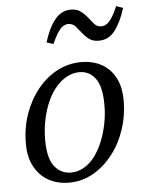

<svg xmlns="http://www.w3.org/2000/svg" viewBox="-53 -761 607 816"><g transform="rotate(-5 251.0 -353.0)"><path d="M209 13Q161 13 123 -7.5Q85 -28 62.5 -68.5Q40 -109 40 -167Q40 -235 60.5 -293.5Q81 -352 117.5 -397.5Q154 -443 202 -468Q250 -493 304 -493Q353 -493 390.5 -472.5Q428 -452 449 -412.5Q470 -373 470 -315Q470 -250 450 -190.5Q430 -131 394 -85.5Q358 -40 311 -13.5Q264 13 209 13ZM221 -29Q250 -29 276 -44Q302 -59 322 -85.5Q342 -112 356.5 -147Q371 -182 379 -222Q387 -262 387 -302Q387 -382 361 -416.5Q335 -451 293 -451Q265 -451 239 -437Q213 -423 191.5 -397.5Q170 -372 155 -337.5Q140 -303 131.5 -262Q123 -221 123 -177Q123 -98 150.5 -63.5Q178 -29 221 -29ZM165 -589Q184 -651 212 -685Q240 -719 280 -719Q303 -719 318 -709Q333 -699 345 -685Q359 -668 371.5 -652.5Q384 -637 403 -637Q424 -637 440.5 -657.5Q457 -678 473 -717L502 -707Q483 -646 456 -611.5Q429 -577 388 -577Q364 -577 349 -587Q334 -597 323 -611Q309 -628 296 -643.5Q283 -659 264 -659Q243 -659 227 -639Q211 -619 194 -580Z"/></g></svg>

Font: Source Serif 4 18pt
Style: Italic
Weight: 400
Italic angle: -12°
Designer: Frank Grießhammer
Foundry: Adobe Systems Incorporated
Version: Version 4.004;hotconv 1.0.116;makeotfexe 2.5.65601